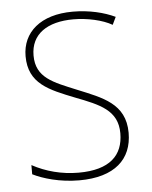

<svg xmlns="http://www.w3.org/2000/svg" viewBox="-45 -576 494 624"><g transform="rotate(-5 202.0 -264.0)"><path d="M362 -130C362 -226 287 -251 207 -284C132 -315 76 -334 76 -407C76 -477 130 -513 215 -513C260 -513 310 -502 341 -484L353 -509C317 -526 269 -538 215 -538C110 -538 50 -485 50 -407C50 -317 116 -292 199 -259C277 -229 335 -206 335 -131C335 -59 291 -15 189 -15C134 -15 82 -29 38 -53V-23C70 -7 125 10 189 10C305 10 362 -44 362 -130Z"/></g></svg>

Font: Noto Sans Georgian SemiCondensed Thin
Style: Regular
Weight: 100
Width: 4
Designer: Monotype Design Team, Akaki Razmadze
Foundry: Google LLC
Version: Version 2.005